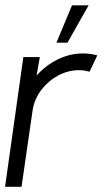

<svg xmlns="http://www.w3.org/2000/svg" viewBox="-30 -720 404 740"><path d="M-10.5 0 60 -500H123.5L111 -428.5Q144.5 -467 191.5 -490.5Q238.5 -514 289.5 -514Q319 -514 345 -506.5L315 -443.5Q296.5 -449.5 274.5 -449.5Q232.5 -449.5 194.2 -429Q156 -408.5 129.5 -373.8Q103 -339 96 -297L53 0ZM187.5 -555.5 247.5 -699.5H311.5L230 -555.5Z"/></svg>

Font: Urbanist Light
Style: Italic
Weight: 300
Italic angle: -8°
Designer: Corey Hu
Foundry: Corey Hu
Version: Version 1.330; ttfautohint (v1.8.4.7-5d5b)